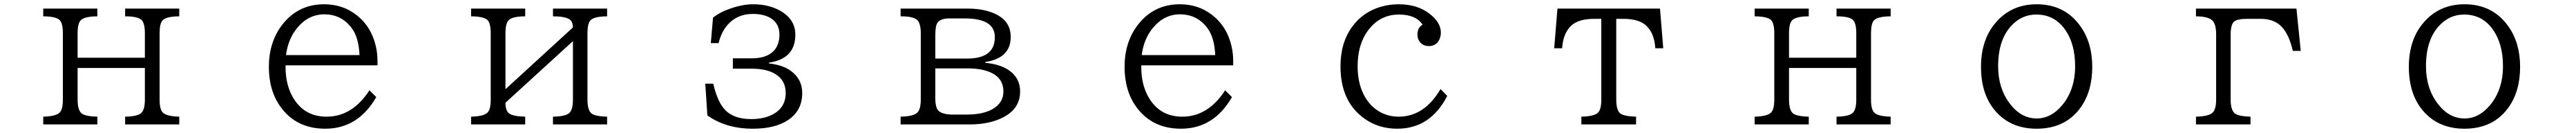

<svg xmlns="http://www.w3.org/2000/svg" viewBox="-20 -580 12040 620"><path d="M182.1 -540H435.1V-503.9Q374 -503.4 357.4 -485.4Q342.8 -470.2 342.8 -425.3V-311H657.2V-425.3Q657.2 -474.6 639.6 -488.8Q620.6 -503.9 564.9 -503.9V-540H817.9V-503.9Q757.3 -503.4 740.2 -485.4Q726.1 -470.2 726.1 -425.3V-116.2Q726.1 -68.4 742.2 -54.2Q760.7 -37.6 817.9 -36.1V0H564.9V-36.1Q626.5 -37.1 642.6 -55.7Q657.2 -71.8 657.2 -116.2V-263.2H342.8V-116.2Q342.8 -68.4 360.4 -52.2Q377.4 -37.6 435.1 -36.1V0H182.1V-36.1Q239.7 -37.6 257.8 -54.2Q273.9 -68.4 273.9 -116.2V-425.3Q273.9 -474.6 256.3 -488.8Q237.3 -503.4 182.1 -503.9Z M1314.9 -275.4V-267.6Q1314.9 -189 1346.2 -131.8Q1398.4 -36.1 1506.8 -36.1Q1627 -36.1 1707 -159.2L1738.8 -127.4Q1653.8 20 1500.5 20Q1365.7 20 1292 -81.1Q1236.8 -156.7 1236.8 -268.1Q1236.8 -382.8 1298.3 -463.4Q1373 -560.1 1495.1 -560.1Q1580.6 -560.1 1644 -511.7Q1715.3 -458 1736.8 -364.7Q1744.6 -331.1 1744.6 -295.4V-275.4ZM1660.6 -323.2Q1656.7 -406.2 1624 -449.2Q1575.7 -513.2 1496.1 -513.2Q1421.4 -513.2 1368.7 -449.2Q1326.7 -398.4 1316.9 -323.2Z M2182.1 -540H2435.1V-503.9Q2374 -503.4 2357.4 -485.4Q2342.8 -470.2 2342.8 -424.8V-164.1L2658.2 -452.1Q2657.7 -481.4 2640.1 -491.2Q2617.7 -503.9 2564.9 -503.9V-540H2817.9V-503.9Q2757.3 -503.4 2740.2 -485.4Q2726.1 -470.2 2726.1 -424.8V-116.2Q2726.1 -68.4 2743.7 -52.2Q2760.3 -37.6 2817.9 -36.1V0H2564.9V-36.1Q2625 -37.1 2642.1 -54.2Q2658.2 -69.8 2658.2 -116.2V-388.2L2342.8 -101.1Q2342.8 -63.5 2360.4 -50.8Q2378.9 -37.6 2435.1 -36.1V0H2182.1V-36.1Q2239.7 -37.6 2257.8 -54.2Q2273.9 -68.4 2273.9 -116.2V-424.8Q2273.9 -474.6 2256.3 -488.8Q2237.3 -503.4 2182.1 -503.9Z M3302.7 -378.9 3313 -498Q3343.8 -522 3387.2 -537.6Q3448.2 -560.1 3500 -560.1Q3572.3 -560.1 3625.5 -530.8Q3697.8 -490.7 3697.8 -418.5Q3697.8 -305.7 3574.7 -288.1V-284.2Q3638.2 -277.3 3676.3 -250Q3730 -211.4 3730 -146Q3730 -65.4 3665.5 -21.5Q3604.5 20 3499 20Q3374 20 3286.6 -42L3276.9 -189.9H3314Q3334.5 -102.1 3371.6 -65.4Q3412.6 -24.9 3491.2 -24.9Q3550.3 -24.9 3590.8 -45.9Q3652.8 -78.1 3652.8 -146.5Q3652.8 -211.4 3593.8 -240.7Q3554.7 -259.8 3494.6 -259.8H3405.8V-308.1H3494.6Q3551.3 -308.1 3584.5 -332Q3623.5 -360.8 3623.5 -418.5Q3623.5 -465.3 3590.3 -490.2Q3557.1 -515.1 3498.5 -515.1Q3425.3 -515.1 3379.9 -462.9Q3352.1 -430.7 3338.9 -378.9Z M4189.9 -540H4503.9Q4588.9 -540 4645 -508.8Q4704.6 -475.1 4704.6 -407.7Q4704.6 -309.1 4585.9 -291V-287.1Q4648.4 -281.2 4687 -258.3Q4748.5 -221.7 4748.5 -153.3Q4748.5 -76.2 4674.3 -35.6Q4609.4 0 4512.7 0H4189.9V-36.1Q4251.5 -37.6 4268.6 -55.7Q4284.2 -71.8 4284.2 -116.2V-425.3Q4284.2 -473.6 4265.1 -488.8Q4246.1 -503.9 4189.9 -503.9ZM4352.1 -307.1H4502Q4630.4 -307.1 4630.4 -407.2Q4630.4 -494.1 4489.7 -494.1H4417Q4378.4 -494.1 4363.3 -475.6Q4352.1 -460.9 4352.1 -416ZM4352.1 -261.2V-124Q4352.1 -78.1 4366.7 -64Q4386.2 -45.9 4433.6 -45.9H4499Q4576.2 -45.9 4621.1 -72.3Q4670.4 -101.1 4670.4 -153.3Q4670.4 -213.9 4614.3 -240.7Q4571.8 -261.2 4502.9 -261.2Z M5314.9 -275.4V-267.6Q5314.9 -189 5346.2 -131.8Q5398.4 -36.1 5506.8 -36.1Q5627 -36.1 5707 -159.2L5738.8 -127.4Q5653.8 20 5500.5 20Q5365.7 20 5292 -81.1Q5236.8 -156.7 5236.8 -268.1Q5236.8 -382.8 5298.3 -463.4Q5373 -560.1 5495.1 -560.1Q5580.6 -560.1 5644 -511.7Q5715.3 -458 5736.8 -364.7Q5744.6 -331.1 5744.6 -295.4V-275.4ZM5660.6 -323.2Q5656.7 -406.2 5624 -449.2Q5575.7 -513.2 5496.1 -513.2Q5421.4 -513.2 5368.7 -449.2Q5326.7 -398.4 5316.9 -323.2Z M6745.1 -132.8Q6666.5 20 6511.2 20Q6426.3 20 6361.3 -24.9Q6246.1 -104 6246.1 -271Q6246.1 -381.3 6301.3 -456.1Q6351.1 -523.9 6434.1 -548.3Q6475.1 -560.1 6518.1 -560.1Q6606.9 -560.1 6664.1 -514.6Q6715.3 -474.6 6715.3 -428.2Q6715.3 -411.1 6708.5 -396Q6693.8 -365.2 6659.2 -365.2Q6630.4 -365.2 6615.2 -387.2Q6606 -399.9 6606 -417.5Q6606 -452.6 6629.9 -464.8Q6599.1 -512.2 6519 -512.2Q6430.2 -512.2 6374.5 -437.5Q6326.2 -372.1 6326.2 -271Q6326.2 -197.3 6353 -142.6Q6377.4 -92.3 6420.9 -64Q6464.4 -36.1 6518.1 -36.1Q6638.2 -36.1 6713.9 -165Z M7260.3 -540H7739.7L7754.9 -355H7717.8Q7713.4 -423.8 7676.8 -459Q7643.1 -492.2 7567.9 -492.2H7535.2V-116.2Q7535.2 -67.9 7552.7 -52.2Q7570.3 -37.6 7627.9 -36.1V0H7372.1V-36.1Q7433.6 -37.6 7450.7 -55.7Q7465.3 -70.8 7465.3 -116.2V-492.2H7432.1Q7357.4 -492.2 7323.2 -459Q7286.6 -423.3 7282.2 -355H7245.1Z M8182.1 -540H8435.1V-503.9Q8374 -503.4 8357.4 -485.4Q8342.8 -470.2 8342.8 -425.3V-311H8657.2V-425.3Q8657.2 -474.6 8639.6 -488.8Q8620.6 -503.9 8564.9 -503.9V-540H8817.9V-503.9Q8757.3 -503.4 8740.2 -485.4Q8726.1 -470.2 8726.1 -425.3V-116.2Q8726.1 -68.4 8742.2 -54.2Q8760.7 -37.6 8817.9 -36.1V0H8564.9V-36.1Q8626.5 -37.1 8642.6 -55.7Q8657.2 -71.8 8657.2 -116.2V-263.2H8342.8V-116.2Q8342.8 -68.4 8360.4 -52.2Q8377.4 -37.6 8435.1 -36.1V0H8182.1V-36.1Q8239.7 -37.6 8257.8 -54.2Q8273.9 -68.4 8273.9 -116.2V-425.3Q8273.9 -474.6 8256.3 -488.8Q8237.3 -503.4 8182.1 -503.9Z M9501 -560.1Q9631.8 -560.1 9705.1 -457.5Q9760.3 -380.4 9760.3 -268.6Q9760.3 -154.8 9706.1 -79.1Q9634.8 20 9500 20Q9384.3 20 9313.5 -55.7Q9240.2 -134.3 9240.2 -268.6Q9240.2 -394.5 9308.6 -474.1Q9381.8 -560.1 9501 -560.1ZM9499 -512.2Q9432.6 -512.2 9385.3 -463.4Q9320.3 -397.5 9320.3 -271Q9320.3 -168.9 9374.5 -97.7Q9427.2 -27.8 9500.5 -27.8Q9567.4 -27.8 9619.1 -88.9Q9680.2 -161.6 9680.2 -271.5Q9680.2 -373 9635.7 -438.5Q9585.4 -512.2 9499 -512.2Z M10245.1 -540H10714.8L10734.9 -342.8H10697.8Q10680.2 -420.4 10644 -457Q10609.4 -492.2 10546.9 -492.2H10484.9Q10436 -492.2 10421.9 -478Q10407.2 -463.4 10407.2 -418V-116.2Q10407.2 -68.4 10425.8 -52.2Q10443.4 -37.6 10500 -36.1V0H10245.1V-36.1Q10306.6 -37.6 10323.7 -55.7Q10339.4 -71.8 10339.4 -116.2V-419.9Q10339.4 -468.8 10320.3 -485.8Q10300.8 -503.4 10245.1 -503.9Z M11501 -560.1Q11631.8 -560.1 11705.1 -457.5Q11760.3 -380.4 11760.3 -268.6Q11760.3 -154.8 11706.1 -79.1Q11634.8 20 11500 20Q11384.3 20 11313.5 -55.7Q11240.2 -134.3 11240.2 -268.6Q11240.2 -394.5 11308.6 -474.1Q11381.8 -560.1 11501 -560.1ZM11499 -512.2Q11432.6 -512.2 11385.3 -463.4Q11320.3 -397.5 11320.3 -271Q11320.3 -168.9 11374.5 -97.7Q11427.2 -27.8 11500.5 -27.8Q11567.4 -27.8 11619.1 -88.9Q11680.2 -161.6 11680.2 -271.5Q11680.2 -373 11635.7 -438.5Q11585.4 -512.2 11499 -512.2Z"/></svg>

Font: BIZ UDMincho
Style: Regular
Weight: 400
Monospace: yes
Designer: TypeBank Co., Ltd.
Foundry: Morisawa Inc.
Version: Version 1.06